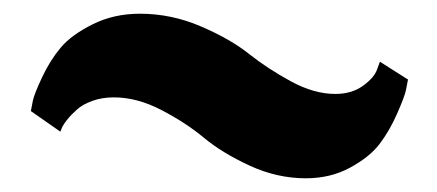

<svg xmlns="http://www.w3.org/2000/svg" viewBox="-20 -479 638 280"><path d="M426 -219Q384 -219 344 -237.5Q304 -256 277.5 -278Q251 -300 215.5 -318.5Q180 -337 146 -337Q129 -337 115 -332Q101 -327 92.5 -319.5Q84 -312 78 -304.5Q72 -297 70 -292L68 -287L25 -317Q26 -323 28 -332.5Q30 -342 41.5 -366.5Q53 -391 68.5 -409.5Q84 -428 115 -443.5Q146 -459 184 -459Q230 -459 273 -440.5Q316 -422 343 -400.5Q370 -379 404 -360.5Q438 -342 469 -342Q493 -342 509.5 -354Q526 -366 530 -378L534 -389L575 -363Q574 -357 572 -347.5Q570 -338 559 -313Q548 -288 533.5 -269Q519 -250 490.5 -234.5Q462 -219 426 -219Z"/></svg>

Font: Arsenal
Style: Bold
Weight: 700
Designer: Andrij Shevchenko
Foundry: Stairsfor
Version: Version 2.001;PS 002.001;hotconv 1.0.88;makeotf.lib2.5.64775